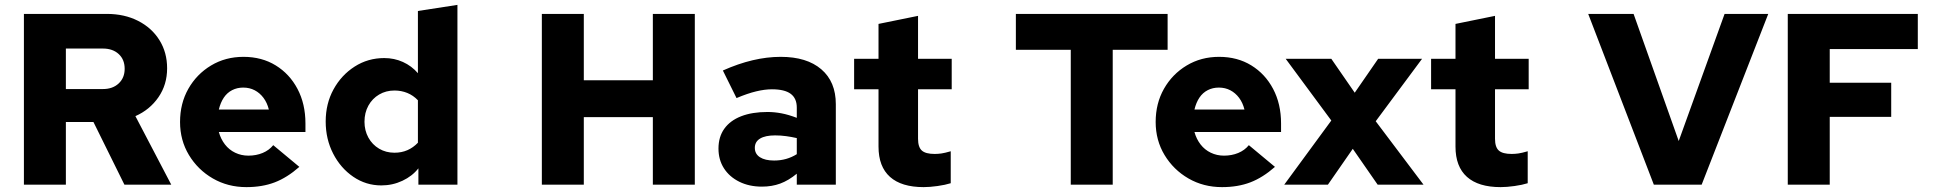

<svg xmlns="http://www.w3.org/2000/svg" viewBox="-20 -757 7933 787"><path d="M78 0V-700H418Q490 -700 546 -671.5Q602 -643 633.5 -592.5Q665 -542 665 -477Q665 -410 629.5 -358.5Q594 -307 535 -281L682 0H490L363 -257H250V0ZM250 -392H402Q442 -392 466.5 -415Q491 -438 491 -475Q491 -513 466.5 -535.5Q442 -558 402 -558H250Z M990 10Q914 10 852.5 -25.5Q791 -61 754.5 -121.5Q718 -182 718 -257Q718 -333 752 -393Q786 -453 845 -488.5Q904 -524 978 -524Q1053 -524 1110 -489Q1167 -454 1199.5 -392.5Q1232 -331 1232 -251V-216H877Q885 -187 902 -165Q919 -143 944 -131Q969 -119 998 -119Q1030 -119 1056.5 -130Q1083 -141 1100 -162L1207 -73Q1157 -29 1106 -9.5Q1055 10 990 10ZM877 -308H1082Q1075 -336 1060 -356Q1045 -376 1024 -387Q1003 -398 977 -398Q952 -398 931.5 -387.5Q911 -377 897.5 -357Q884 -337 877 -308Z M1543 3Q1480 3 1428 -32.5Q1376 -68 1345.5 -127.5Q1315 -187 1315 -259Q1315 -332 1347 -390.5Q1379 -449 1433.5 -484Q1488 -519 1555 -519Q1596 -519 1631.5 -503Q1667 -487 1693 -457V-712L1855 -737V0H1695V-67Q1670 -35 1629.5 -16Q1589 3 1543 3ZM1597 -131Q1626 -131 1650 -141.5Q1674 -152 1693 -172V-346Q1674 -366 1649.5 -376Q1625 -386 1597 -386Q1562 -386 1534 -369.5Q1506 -353 1490 -324Q1474 -295 1474 -258Q1474 -222 1490 -193Q1506 -164 1534 -147.5Q1562 -131 1597 -131Z M2201 0V-700H2373V-428H2656V-700H2828V0H2656V-277H2373V0Z M3103 8Q3051 8 3010.5 -12Q2970 -32 2947.5 -67Q2925 -102 2925 -148Q2925 -196 2949 -229.5Q2973 -263 3018 -280.5Q3063 -298 3126 -298Q3154 -298 3183 -292.5Q3212 -287 3246 -274V-316Q3246 -354 3221 -372.5Q3196 -391 3144 -391Q3115 -391 3079.5 -382.5Q3044 -374 2999 -355L2943 -468Q3068 -524 3180 -524Q3287 -524 3346.5 -473Q3406 -422 3406 -330V0H3246V-45Q3212 -17 3178 -4.5Q3144 8 3103 8ZM3074 -151Q3074 -126 3095 -112.5Q3116 -99 3153 -99Q3179 -99 3202 -105.5Q3225 -112 3246 -125V-191Q3224 -196 3202 -199Q3180 -202 3157 -202Q3117 -202 3095.5 -189Q3074 -176 3074 -151Z M3766 10Q3675 10 3628 -32Q3581 -74 3581 -156V-391H3481V-516H3581V-659L3743 -692V-516H3881V-391H3743V-188Q3743 -154 3758.5 -140Q3774 -126 3811 -126Q3825 -126 3839 -128Q3853 -130 3877 -137V-6Q3855 1 3823 5.5Q3791 10 3766 10Z M4369 0V-553H4144V-700H4766V-553H4541V0Z M4989 10Q4913 10 4851.5 -25.5Q4790 -61 4753.5 -121.5Q4717 -182 4717 -257Q4717 -333 4751 -393Q4785 -453 4844 -488.5Q4903 -524 4977 -524Q5052 -524 5109 -489Q5166 -454 5198.5 -392.5Q5231 -331 5231 -251V-216H4876Q4884 -187 4901 -165Q4918 -143 4943 -131Q4968 -119 4997 -119Q5029 -119 5055.5 -130Q5082 -141 5099 -162L5206 -73Q5156 -29 5105 -9.5Q5054 10 4989 10ZM4876 -308H5081Q5074 -336 5059 -356Q5044 -376 5023 -387Q5002 -398 4976 -398Q4951 -398 4930.5 -387.5Q4910 -377 4896.5 -357Q4883 -337 4876 -308Z M5244 0 5437 -263 5250 -516H5437L5533 -377L5629 -516H5809L5619 -260L5815 0H5627L5525 -147L5423 0Z M6131 10Q6040 10 5993 -32Q5946 -74 5946 -156V-391H5846V-516H5946V-659L6108 -692V-516H6246V-391H6108V-188Q6108 -154 6123.5 -140Q6139 -126 6176 -126Q6190 -126 6204 -128Q6218 -130 6242 -137V-6Q6220 1 6188 5.5Q6156 10 6131 10Z M6759 0 6490 -700H6676L6861 -179L7049 -700H7228L6955 0Z M7308 0V-700H7841V-556H7480V-418H7732V-278H7480V0Z"/></svg>

Font: Red Hat Text VF
Style: Regular
Weight: 300
Designer: Pentagram, MCKL
Foundry: Pentagram, MCKL
Version: Version 1.023